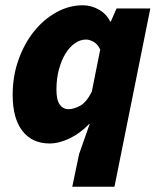

<svg xmlns="http://www.w3.org/2000/svg" viewBox="-20 -532 598 728"><path d="M280 52 320 -62H318Q285 -27 244.5 -7.5Q204 12 168 12Q102 12 65 -35.5Q28 -83 28 -172Q28 -243 50 -305Q72 -367 109 -413Q146 -459 194 -485.5Q242 -512 294 -512Q326 -512 355 -495.5Q384 -479 398 -450H400L422 -500H550L414 176H254ZM240 -118Q259 -118 283 -130.5Q307 -143 328 -184L360 -344Q351 -364 335.5 -373Q320 -382 306 -382Q284 -382 264 -368Q244 -354 228.5 -329Q213 -304 203.5 -269Q194 -234 194 -192Q194 -153 206.5 -135.5Q219 -118 240 -118Z"/></svg>

Font: TypoPRO Source Sans Pro
Style: Italic
Weight: 900
Italic angle: -11°
Designer: Paul D. Hunt
Foundry: Adobe Systems Incorporated
Version: Version 1.075;PS 2.000;hotconv 1.0.86;makeotf.lib2.5.63406